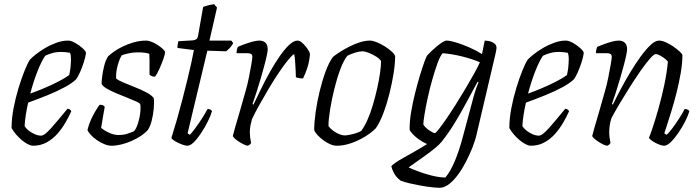

<svg xmlns="http://www.w3.org/2000/svg" viewBox="-20 -693 3331 913"><path d="M137 0Q127 0 113 -7Q99 -14 84.5 -26Q70 -38 57 -53Q44 -68 35 -84Q35 -129 44.5 -178.5Q54 -228 68 -274Q82 -320 96.5 -356Q111 -392 122 -409Q131 -419 150.5 -434.5Q170 -450 195.5 -465Q221 -480 249 -490Q277 -500 304 -500Q318 -500 337.5 -489Q357 -478 372.5 -464Q388 -450 389 -441Q386 -420 378 -395.5Q370 -371 360.5 -349.5Q351 -328 342 -316Q324 -298 288 -278.5Q252 -259 206.5 -240.5Q161 -222 114 -205Q107 -175 102.5 -145.5Q98 -116 97 -93Q103 -83 116 -72.5Q129 -62 145 -55Q161 -48 175 -48Q184 -48 195.5 -57Q207 -66 222.5 -83Q238 -100 257.5 -123.5Q277 -147 301 -176Q308 -175 312.5 -172Q317 -169 319 -164Q308 -139 291.5 -110.5Q275 -82 253 -57Q231 -32 202 -16Q173 0 137 0ZM124 -248Q155 -259 190.5 -274Q226 -289 258 -305.5Q290 -322 309 -336Q311 -343 312.5 -353.5Q314 -364 315 -370Q317 -390 317.5 -409.5Q318 -429 313 -442Q302 -444 291 -445Q280 -446 272 -446Q247 -446 228 -440.5Q209 -435 195 -428Q177 -402 158 -353.5Q139 -305 124 -248Z M511 0Q494 0 475 -8Q456 -16 439 -28Q422 -40 410.5 -53Q399 -66 396 -75Q402 -101 413.5 -126Q425 -151 437 -170Q449 -189 454 -195Q460 -195 464.5 -194Q469 -193 472.5 -190.5Q476 -188 478 -185Q475 -168 470 -139.5Q465 -111 461 -85Q476 -72 499 -61.5Q522 -51 544 -51Q567 -51 585.5 -57Q604 -63 617 -69Q625 -77 631.5 -93.5Q638 -110 642.5 -130.5Q647 -151 648 -169Q649 -187 647 -197Q645 -203 626.5 -211Q608 -219 582 -229.5Q556 -240 529.5 -251Q503 -262 484.5 -273.5Q466 -285 463 -295Q463 -306 466 -330.5Q469 -355 476 -382Q483 -409 494 -425Q502 -433 519 -445.5Q536 -458 561 -470.5Q586 -483 615.5 -491.5Q645 -500 677 -500Q686 -500 701 -494Q716 -488 730.5 -478.5Q745 -469 755 -459.5Q765 -450 765 -444Q765 -436 757 -413Q749 -390 738 -365.5Q727 -341 717 -328Q712 -328 706.5 -329.5Q701 -331 697 -333.5Q693 -336 691 -338Q691 -352 691 -370.5Q691 -389 691 -407.5Q691 -426 690 -437Q680 -441 666 -442.5Q652 -444 638 -444Q610 -444 588 -438.5Q566 -433 559 -430Q549 -415 540 -383.5Q531 -352 532 -320Q542 -311 566 -301Q590 -291 619 -279.5Q648 -268 673.5 -255Q699 -242 711 -227Q714 -205 711 -175Q708 -145 701 -118Q694 -91 683 -75Q670 -60 649.5 -46.5Q629 -33 605 -22.5Q581 -12 556.5 -6Q532 0 511 0Z M871 0Q861 0 844 -6.5Q827 -13 812.5 -21.5Q798 -30 795 -37Q808 -78 821.5 -125Q835 -172 847.5 -220.5Q860 -269 871 -314Q882 -359 890 -395.5Q898 -432 902 -455L824 -465Q824 -476 825.5 -484.5Q827 -493 828 -497L896 -501Q907 -502 913.5 -506.5Q920 -511 922 -524L946 -660Q956 -664 969.5 -667.5Q983 -671 998 -673L1012 -657L976 -500H1080L1089 -488Q1084 -478 1075 -467.5Q1066 -457 1055 -449L966 -452L872 -59L883 -52Q891 -60 906 -80Q921 -100 938 -126Q955 -152 967 -175Q974 -175 980 -172Q986 -169 988 -164Q982 -143 968 -115Q954 -87 937 -61Q920 -35 902.5 -17.5Q885 0 871 0Z M1159 0Q1153 0 1142 -5Q1131 -10 1119 -17.5Q1107 -25 1098 -33Q1089 -41 1087 -46Q1090 -59 1099 -90.5Q1108 -122 1121 -165.5Q1134 -209 1147 -257Q1157 -291 1164 -326.5Q1171 -362 1175.5 -388.5Q1180 -415 1180 -422Q1180 -433 1174 -436.5Q1168 -440 1157 -440H1105Q1105 -448 1106.5 -456Q1108 -464 1111 -470Q1129 -478 1147.5 -484.5Q1166 -491 1183 -495.5Q1200 -500 1213 -500Q1232 -500 1242.5 -489.5Q1253 -479 1253 -459Q1253 -450 1248.5 -428.5Q1244 -407 1236 -377.5Q1228 -348 1218.5 -315.5Q1209 -283 1199 -252.5Q1189 -222 1181 -199L1185 -195Q1202 -230 1222 -271.5Q1242 -313 1265 -353.5Q1288 -394 1311 -427Q1334 -460 1355.5 -480Q1377 -500 1395 -500Q1404 -500 1414 -492Q1424 -484 1433 -473Q1442 -462 1448 -451.5Q1454 -441 1454 -435Q1451 -400 1441.5 -371Q1432 -342 1421 -320Q1412 -320 1402.5 -321.5Q1393 -323 1387 -326Q1387 -335 1386 -355.5Q1385 -376 1383.5 -399Q1382 -422 1379 -436Q1368 -430 1348.5 -406Q1329 -382 1305.5 -347Q1282 -312 1258.5 -272.5Q1235 -233 1213.5 -194.5Q1192 -156 1178 -126Q1174 -112 1171 -96.5Q1168 -81 1168 -63Q1168 -52 1169.5 -39.5Q1171 -27 1174 -13Q1172 -10 1169.5 -7Q1167 -4 1159 0Z M1582 0Q1567 0 1550.5 -7Q1534 -14 1518.5 -25.5Q1503 -37 1491 -49.5Q1479 -62 1474 -74Q1474 -111 1481 -160.5Q1488 -210 1500.5 -261Q1513 -312 1529 -355Q1545 -398 1563 -422Q1576 -433 1596.5 -446Q1617 -459 1641.5 -471.5Q1666 -484 1691.5 -492Q1717 -500 1739 -500Q1752 -500 1771 -492.5Q1790 -485 1809 -473Q1828 -461 1842 -448.5Q1856 -436 1859 -426Q1859 -391 1851.5 -343.5Q1844 -296 1831.5 -246.5Q1819 -197 1802.5 -153.5Q1786 -110 1767 -83Q1745 -61 1713.5 -42Q1682 -23 1647.5 -11.5Q1613 0 1582 0ZM1619 -49Q1627 -49 1642.5 -52Q1658 -55 1673.5 -60Q1689 -65 1697 -70Q1712 -89 1726.5 -121Q1741 -153 1752.5 -192Q1764 -231 1773 -270.5Q1782 -310 1787 -344.5Q1792 -379 1792 -402Q1786 -413 1769.5 -423.5Q1753 -434 1734.5 -441.5Q1716 -449 1703 -449Q1690 -449 1671 -443.5Q1652 -438 1632 -428Q1614 -406 1598 -363Q1582 -320 1569.5 -269Q1557 -218 1549.5 -171Q1542 -124 1542 -93Q1552 -80 1566 -70Q1580 -60 1594.5 -54.5Q1609 -49 1619 -49Z M2070 200Q2058 200 2034.5 197.5Q2011 195 1983 190Q1955 185 1929 179Q1903 173 1885 166Q1863 149 1853 129Q1843 109 1841 98Q1844 92 1860 81Q1876 70 1901 56Q1926 42 1955 25.5Q1984 9 2011 -8Q1990 -17 1972 -30Q1954 -43 1942.5 -55.5Q1931 -68 1928 -75Q1927 -112 1934.5 -157.5Q1942 -203 1953.5 -249Q1965 -295 1977 -334.5Q1989 -374 1998.5 -400Q2008 -426 2012 -430Q2019 -438 2031 -449.5Q2043 -461 2057 -472.5Q2071 -484 2083.5 -492Q2096 -500 2103 -500Q2119 -500 2147.5 -491.5Q2176 -483 2209.5 -468.5Q2243 -454 2272 -436L2285 -500Q2292 -500 2301.5 -498.5Q2311 -497 2320 -493Q2329 -489 2335 -482.5Q2341 -476 2341 -465Q2341 -463 2340 -456Q2339 -449 2336 -436L2247 -57Q2240 -25 2226 10Q2212 45 2194.5 78.5Q2177 112 2156.5 139.5Q2136 167 2114 183.5Q2092 200 2070 200ZM2098 151Q2122 122 2142.5 73.5Q2163 25 2180 -39L2232 -233Q2239 -258 2246 -277.5Q2253 -297 2256 -301L2251 -304Q2222 -251 2195 -200.5Q2168 -150 2140 -104.5Q2112 -59 2080 -19Q2070 -6 2048.5 11.5Q2027 29 2002 47Q1977 65 1955.5 80Q1934 95 1923 103Q1937 110 1967.5 121.5Q1998 133 2033.5 142Q2069 151 2098 151ZM2048 -60Q2052 -60 2067 -79Q2082 -98 2103.5 -129.5Q2125 -161 2149 -199Q2173 -237 2195.5 -275Q2218 -313 2236 -345.5Q2254 -378 2262 -397Q2224 -413 2178 -424.5Q2132 -436 2085 -440Q2073 -427 2060.5 -392.5Q2048 -358 2035.5 -314Q2023 -270 2013.5 -226Q2004 -182 1998.5 -148Q1993 -114 1993 -101Q2001 -87 2020.5 -73.5Q2040 -60 2048 -60Z M2504 0Q2494 0 2480 -7Q2466 -14 2451.5 -26Q2437 -38 2424 -53Q2411 -68 2402 -84Q2402 -129 2411.5 -178.5Q2421 -228 2435 -274Q2449 -320 2463.5 -356Q2478 -392 2489 -409Q2498 -419 2517.5 -434.5Q2537 -450 2562.5 -465Q2588 -480 2616 -490Q2644 -500 2671 -500Q2685 -500 2704.5 -489Q2724 -478 2739.5 -464Q2755 -450 2756 -441Q2753 -420 2745 -395.5Q2737 -371 2727.5 -349.5Q2718 -328 2709 -316Q2691 -298 2655 -278.5Q2619 -259 2573.5 -240.5Q2528 -222 2481 -205Q2474 -175 2469.5 -145.5Q2465 -116 2464 -93Q2470 -83 2483 -72.5Q2496 -62 2512 -55Q2528 -48 2542 -48Q2551 -48 2562.5 -57Q2574 -66 2589.5 -83Q2605 -100 2624.5 -123.5Q2644 -147 2668 -176Q2675 -175 2679.5 -172Q2684 -169 2686 -164Q2675 -139 2658.5 -110.5Q2642 -82 2620 -57Q2598 -32 2569 -16Q2540 0 2504 0ZM2491 -248Q2522 -259 2557.5 -274Q2593 -289 2625 -305.5Q2657 -322 2676 -336Q2678 -343 2679.5 -353.5Q2681 -364 2682 -370Q2684 -390 2684.5 -409.5Q2685 -429 2680 -442Q2669 -444 2658 -445Q2647 -446 2639 -446Q2614 -446 2595 -440.5Q2576 -435 2562 -428Q2544 -402 2525 -353.5Q2506 -305 2491 -248Z M2868 0Q2862 0 2851 -5Q2840 -10 2828 -17.5Q2816 -25 2807 -33Q2798 -41 2796 -46Q2799 -59 2808 -90.5Q2817 -122 2830 -165.5Q2843 -209 2856 -257Q2866 -291 2873 -326.5Q2880 -362 2884.5 -388.5Q2889 -415 2889 -422Q2889 -433 2883 -436.5Q2877 -440 2866 -440H2814Q2814 -448 2815.5 -456Q2817 -464 2820 -470Q2838 -478 2856.5 -484.5Q2875 -491 2892 -495.5Q2909 -500 2922 -500Q2941 -500 2951.5 -489.5Q2962 -479 2962 -459Q2962 -450 2957.5 -428.5Q2953 -407 2945 -377.5Q2937 -348 2927.5 -315.5Q2918 -283 2908 -252.5Q2898 -222 2890 -199L2894 -195Q2911 -230 2932.5 -270.5Q2954 -311 2978.5 -351.5Q3003 -392 3027.5 -425.5Q3052 -459 3074 -479.5Q3096 -500 3114 -500Q3128 -500 3146 -492Q3164 -484 3181.5 -472Q3199 -460 3211.5 -448.5Q3224 -437 3225 -431Q3225 -393 3217 -346Q3209 -299 3197 -251.5Q3185 -204 3172 -162.5Q3159 -121 3150 -93Q3141 -65 3139 -59L3150 -52Q3159 -59 3176 -81.5Q3193 -104 3210 -130.5Q3227 -157 3236 -175Q3245 -175 3251 -171Q3257 -167 3258 -164Q3252 -143 3238 -115.5Q3224 -88 3206 -61.5Q3188 -35 3170 -17.5Q3152 0 3138 0Q3128 0 3112 -6.5Q3096 -13 3082.5 -22Q3069 -31 3066 -38Q3071 -49 3083.5 -86Q3096 -123 3111 -176Q3126 -229 3138.5 -287.5Q3151 -346 3156 -400Q3148 -410 3136.5 -418Q3125 -426 3114.5 -431Q3104 -436 3098 -436Q3090 -436 3070.5 -414Q3051 -392 3026 -356Q3001 -320 2975 -279Q2949 -238 2925.5 -198.5Q2902 -159 2887 -130Q2882 -114 2879.5 -97.5Q2877 -81 2877 -64Q2877 -52 2878.5 -40Q2880 -28 2883 -13Q2881 -10 2878.5 -7Q2876 -4 2868 0Z"/></svg>

Font: Texturina Medium 12pt Thin
Style: Italic
Weight: 250
Italic angle: -11°
Version: Version 1.002